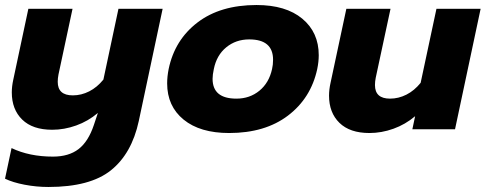

<svg xmlns="http://www.w3.org/2000/svg" viewBox="-21 -515 1935 765"><path d="M-1 197 25 75Q96 109 190 109Q253 109 292 79Q331 49 353 -17L369 -65Q330 -32 282.5 -15Q235 2 187 2Q109 2 67.5 -38.5Q26 -79 26 -147Q26 -171 32 -198L92 -480H268L212 -218Q209 -203 209 -189Q209 -135 269 -135Q303 -135 334.5 -151Q366 -167 391 -198L451 -480H627L532 -33Q504 97 421 163.5Q338 230 172 230Q124 230 77 221Q30 212 -1 197Z M645 -183Q645 -210 651 -240Q675 -356 766 -425.5Q857 -495 1001 -495Q1118 -495 1183.5 -440.5Q1249 -386 1249 -295Q1249 -269 1243 -240Q1218 -124 1126.5 -54.5Q1035 15 892 15Q776 15 710.5 -38.5Q645 -92 645 -183ZM1063 -240Q1067 -257 1067 -277Q1067 -358 972 -358Q919 -358 880.5 -326.5Q842 -295 831 -240Q826 -217 826 -201Q826 -122 921 -122Q974 -122 1012.5 -153.5Q1051 -185 1063 -240Z M1290 -134Q1290 -158 1296 -185L1359 -480H1535L1476 -205Q1473 -190 1473 -176Q1473 -122 1533 -122Q1567 -122 1598.5 -138Q1630 -154 1655 -185L1718 -480H1894L1792 0H1622L1633 -52Q1594 -19 1546.5 -2Q1499 15 1451 15Q1373 15 1331.5 -25.5Q1290 -66 1290 -134Z"/></svg>

Font: Prompt
Style: Bold Italic
Weight: 700
Italic angle: -12°
Designer: Katatrad Team
Foundry: CadsonDemak
Version: Version 1.001